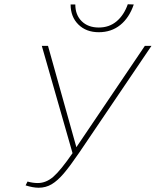

<svg xmlns="http://www.w3.org/2000/svg" viewBox="-20 -873 730 900"><path d="M690 -658 351 -157Q308 -94 279 -60Q250 -26 222.5 -9.5Q195 7 161 7Q135 7 100 -4L109 -22Q134 -15 157 -15Q196 -15 230 -44.5Q264 -74 320 -155L176 -658H205L338 -183L659 -658ZM311 -852H333Q333 -803 363 -773.5Q393 -744 443 -744Q492 -744 526.5 -773Q561 -802 579 -853L607 -852Q586 -790 544 -756Q502 -722 443 -722Q384 -722 347.5 -758Q311 -794 311 -852Z"/></svg>

Font: Ysabeau Extralight
Style: Italic
Weight: 200
Italic angle: -12°
Designer: Christian Thalmann (Catharsis Fonts)
Version: Version 0.003